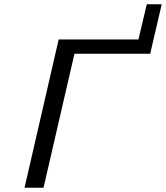

<svg xmlns="http://www.w3.org/2000/svg" viewBox="-20 -880 778 900"><path d="M95 0 255 -695H629L668 -860H738L684 -628H329L184 0Z"/></svg>

Font: Coval
Style: Light Italic
Weight: 300
Foundry: Context Ltd
Version: Version 001.000